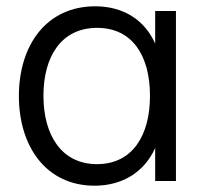

<svg xmlns="http://www.w3.org/2000/svg" viewBox="-20 -575 649 610"><path d="M280.5 15C370 15 439.5 -29.5 473 -105V0H539V-540H473V-436.5C440 -511 372.5 -555 282.5 -555C127.5 -555 40 -431.5 40 -270C40 -108.5 127.5 15 280.5 15ZM118 -270.5C118 -396.5 175.5 -486.5 288.5 -486.5C401 -486.5 456.5 -397.5 456.5 -270.5C456.5 -145.5 401.5 -53.5 288 -53.5C174 -53.5 118 -148 118 -270.5Z"/></svg>

Font: Eudonet
Style: Regular
Weight: 400
Designer: Mikhail Sharanda
Foundry: Mikhail Sharanda
Version: Version 4.503;Glyphs 3.1.2 (3151)